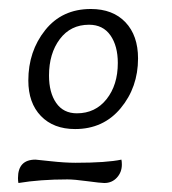

<svg xmlns="http://www.w3.org/2000/svg" viewBox="-20 -663 383 427"><path d="M148 -301Q217 -301 250 -308Q251 -304 251 -297Q251 -280 240 -268Q229 -256 212 -256Q204 -256 174.5 -260Q145 -264 130 -264Q69 -264 21 -256Q20 -260 20 -267Q20 -308 59 -308Q61 -308 92.5 -304.5Q124 -301 148 -301ZM147 -376Q99 -376 71 -405Q43 -434 43 -484Q43 -549 80.5 -596Q118 -643 182 -643Q231 -643 259 -613.5Q287 -584 287 -533Q287 -469 248.5 -422.5Q210 -376 147 -376ZM151 -411Q192 -411 217 -442.5Q242 -474 242 -523Q242 -561 225.5 -584.5Q209 -608 178 -608Q137 -608 113 -576Q89 -544 89 -495Q89 -457 105 -434Q121 -411 151 -411Z"/></svg>

Font: Overlock
Style: Italic
Weight: 400
Designer: Dario Muhafara
Foundry: Dario Manuel Muhafara
Version: Version 1.001